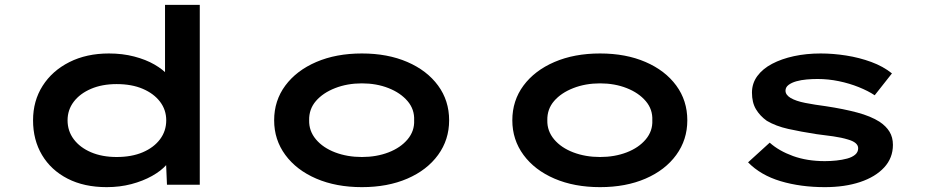

<svg xmlns="http://www.w3.org/2000/svg" viewBox="-20 -760 3806 790"><path d="M419 10Q326 10 258 -25Q190 -60 153 -122Q116 -184 116 -265Q116 -345 155.5 -407Q195 -469 265.5 -504.5Q336 -540 428 -540Q484 -540 532 -527.5Q580 -515 615.5 -494.5Q651 -474 672 -450Q693 -426 695 -402L659 -395V-740H802V0H667L661 -142L689 -131Q687 -107 665 -82Q643 -57 605.5 -36Q568 -15 520.5 -2.5Q473 10 419 10ZM460 -114Q522 -114 567.5 -133.5Q613 -153 638.5 -187Q664 -221 664 -265Q664 -308 638.5 -341.5Q613 -375 567.5 -394.5Q522 -414 460 -414Q400 -414 354.5 -394.5Q309 -375 283.5 -341.5Q258 -308 258 -265Q258 -221 283.5 -187Q309 -153 354.5 -133.5Q400 -114 460 -114Z M1469 10Q1363 10 1281.5 -25Q1200 -60 1154 -122.5Q1108 -185 1108 -265Q1108 -346 1154 -408Q1200 -470 1281.5 -505Q1363 -540 1469 -540Q1575 -540 1656 -505Q1737 -470 1782.5 -408Q1828 -346 1828 -265Q1828 -185 1782.5 -122.5Q1737 -60 1656 -25Q1575 10 1469 10ZM1469 -114Q1529 -114 1578.5 -133Q1628 -152 1657 -186.5Q1686 -221 1684 -265Q1686 -310 1657 -344Q1628 -378 1578.5 -397.5Q1529 -417 1469 -417Q1409 -417 1359 -397.5Q1309 -378 1280 -344.5Q1251 -311 1252 -265Q1251 -221 1280 -186.5Q1309 -152 1359 -133Q1409 -114 1469 -114Z M2449 10Q2343 10 2261.5 -25Q2180 -60 2134 -122.5Q2088 -185 2088 -265Q2088 -346 2134 -408Q2180 -470 2261.5 -505Q2343 -540 2449 -540Q2555 -540 2636 -505Q2717 -470 2762.5 -408Q2808 -346 2808 -265Q2808 -185 2762.5 -122.5Q2717 -60 2636 -25Q2555 10 2449 10ZM2449 -114Q2509 -114 2558.5 -133Q2608 -152 2637 -186.5Q2666 -221 2664 -265Q2666 -310 2637 -344Q2608 -378 2558.5 -397.5Q2509 -417 2449 -417Q2389 -417 2339 -397.5Q2289 -378 2260 -344.5Q2231 -311 2232 -265Q2231 -221 2260 -186.5Q2289 -152 2339 -133Q2389 -114 2449 -114Z M3374 10Q3274 10 3192 -14.5Q3110 -39 3058 -92L3147 -173Q3185 -139 3243 -118Q3301 -97 3374 -97Q3397 -97 3421 -99.5Q3445 -102 3465.5 -107.5Q3486 -113 3498.5 -123.5Q3511 -134 3511 -150Q3511 -174 3469 -186Q3443 -194 3408.5 -199Q3374 -204 3340 -208Q3275 -218 3223.5 -229.5Q3172 -241 3135 -263Q3107 -283 3090.5 -310.5Q3074 -338 3074 -379Q3074 -417 3096 -447Q3118 -477 3157 -497.5Q3196 -518 3247 -529Q3298 -540 3357 -540Q3408 -540 3462 -531.5Q3516 -523 3565 -505Q3614 -487 3650 -458L3579 -368Q3552 -386 3513.5 -401.5Q3475 -417 3431.5 -426Q3388 -435 3344 -435Q3322 -435 3299 -433Q3276 -431 3256.5 -425.5Q3237 -420 3224.5 -410.5Q3212 -401 3212 -387Q3212 -378 3217.5 -370.5Q3223 -363 3233 -357Q3255 -344 3293.5 -336.5Q3332 -329 3378 -323Q3451 -312 3507 -297Q3563 -282 3599 -259Q3626 -241 3640 -218Q3654 -195 3654 -164Q3654 -110 3618 -71Q3582 -32 3519 -11Q3456 10 3374 10Z"/></svg>

Font: Lexend Zetta SemiBold
Style: Regular
Weight: 600
Designer: Bonnie Shaver-Troup, Thomas Jockin
Foundry: Lexend
Version: Version 1.007